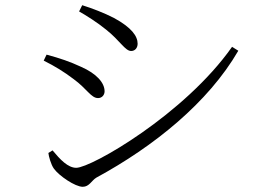

<svg xmlns="http://www.w3.org/2000/svg" viewBox="-20 -728 1040 738"><path d="M284 -684C311 -669 355 -641 388 -614C441 -572 461 -532 484 -532C500 -532 509 -545 509 -560C509 -589 486 -622 418 -659C379 -679 334 -696 296 -708ZM872 -548C690 -289 331 -83 273 -83C241 -83 211 -115 182 -150L166 -140C167 -128 176 -95 187 -80C207 -52 269 -10 298 -10C323 -10 332 -34 350 -45C571 -165 780 -333 896 -533ZM148 -495C192 -473 226 -452 263 -424C315 -386 330 -351 357 -351C372 -351 382 -363 382 -377C382 -410 351 -445 292 -471C249 -491 211 -504 159 -518Z"/></svg>

Font: Noto Serif CJK TC Light
Style: Regular
Weight: 300
Designer: Ryoko NISHIZUKA 西塚涼子 (kana & ideographs); Frank Grießhammer (Latin, Greek & Cyrillic); Wenlong ZHANG 张文龙 (bopomofo); San
Foundry: Adobe
Version: Version 2.001;hotconv 1.1.0;makeotfexe 2.6.0